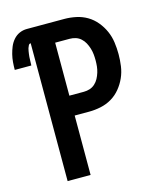

<svg xmlns="http://www.w3.org/2000/svg" viewBox="-141 -816 751 896"><g transform="rotate(-15 235.0 -367.5)"><path d="M185 0H74V-666Q67 -666 63.5 -659.5Q60 -653 58 -646.5Q56 -640 55 -633Q54 -626 53 -619.5Q52 -613 51.5 -606Q51 -599 51 -592Q51 -585 50.5 -578.5Q50 -572 50 -565H-30Q-30 -584 -28.5 -602.5Q-27 -621 -22.5 -639Q-18 -657 -11 -674Q-4 -691 8.5 -705.5Q21 -720 38 -727.5Q55 -735 74 -735H255Q283 -735 311.5 -729Q340 -723 364.5 -708.5Q389 -694 407.5 -671.5Q426 -649 437.5 -623Q449 -597 453 -568.5Q457 -540 457 -511Q457 -482 453 -453.5Q449 -425 437.5 -399Q426 -373 407.5 -350.5Q389 -328 364.5 -313.5Q340 -299 311.5 -293Q283 -287 255 -287H185ZM185 -383H255Q270 -383 284 -387.5Q298 -392 309 -402Q320 -412 327 -425Q334 -438 338.5 -452.5Q343 -467 344.5 -481.5Q346 -496 346 -511Q346 -526 344.5 -540.5Q343 -555 338.5 -569.5Q334 -584 327 -597Q320 -610 309 -620Q298 -630 284 -634.5Q270 -639 255 -639H185Z"/></g></svg>

Font: Iosevka Fixed
Style: Bold
Weight: 700
Monospace: yes
Designer: Belleve Invis
Foundry: Belleve Invis
Version: Version 32.3.0